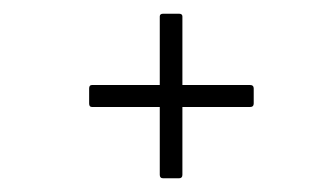

<svg xmlns="http://www.w3.org/2000/svg" viewBox="-20 -441 460 280"><path d="M218 -181Q213 -181 213 -186V-285H114Q110 -285 110 -290V-312Q110 -317 114 -317H213V-417Q213 -421 218 -421H241Q246 -421 246 -417V-317H345Q350 -317 350 -312V-290Q350 -285 345 -285H246V-186Q246 -181 241 -181Z"/></svg>

Font: Sofia Sans Extra Condensed ExtraLight
Style: Italic
Weight: 250
Italic angle: -9°
Version: Version 4.100